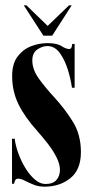

<svg xmlns="http://www.w3.org/2000/svg" viewBox="-20 -688 347 719"><path d="M147 11Q124.5 11 105.8 3.5Q87 -4 72.8 -11.5Q58.5 -19 47.5 -19Q35 -19 33 0H25V-168.5H35Q38 -143.5 48.5 -114.2Q59 -85 75 -58.8Q91 -32.5 110.5 -15.8Q130 1 150.5 1Q178.5 1 191.5 -14.2Q204.5 -29.5 204.5 -52Q204.5 -73.5 191.5 -99.2Q178.5 -125 158.8 -150.2Q139 -175.5 120 -197Q73.5 -248.5 49.5 -297Q25.5 -345.5 25.5 -403.5Q25.5 -449.5 46 -476.5Q66.5 -503.5 96.8 -515Q127 -526.5 157.5 -526.5Q193 -526.5 210.2 -515.5Q227.5 -504.5 238.5 -504.5Q245.5 -504.5 247.5 -509.8Q249.5 -515 250.5 -523.5H259.5V-359.5H249.5Q245 -391.5 233.8 -427.8Q222.5 -464 203.8 -489.8Q185 -515.5 157.5 -515.5Q138.5 -515.5 119.8 -502.8Q101 -490 101 -461.5Q101 -427.5 125.8 -393.2Q150.5 -359 182 -325Q223 -280.5 253 -232Q283 -183.5 283 -118.5Q283 -52.5 243.5 -20.8Q204 11 147 11ZM142.5 -554.5 69 -668H79L158.5 -591L238.5 -668H248.5L175.5 -554.5Z"/></svg>

Font: Imbue 100pt ExtraBold
Style: Regular
Weight: 800
Designer: Tyler Finck
Foundry: Etcetera Type Company
Version: Version 1.102; ttfautohint (v1.8.3)